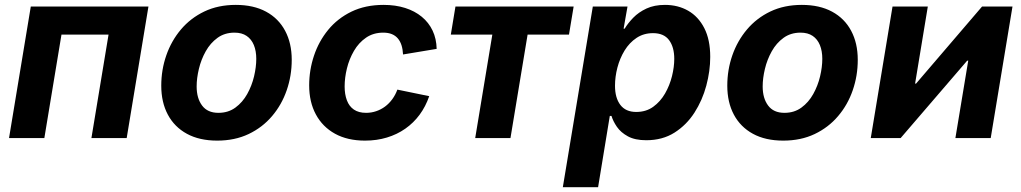

<svg xmlns="http://www.w3.org/2000/svg" viewBox="-20 -573 4240 797"><path d="M596.2 -545.9 505.9 0H359.5L430.6 -429.5H235.2L164.1 0H17.5L107.8 -545.9Z M881.6 10.7Q807.8 10.7 755.9 -17.6Q704.1 -45.8 676.7 -97.2Q649.4 -148.5 649.4 -217.2Q649.4 -283 670.3 -343.2Q691.2 -403.4 731.1 -450.7Q771.1 -498 828.4 -525.4Q885.7 -552.7 958.8 -552.7Q1032.4 -552.7 1084.4 -524.6Q1136.3 -496.5 1163.6 -445.1Q1191 -393.8 1191 -324.6Q1191 -258.7 1170.2 -198.5Q1149.4 -138.2 1109.4 -91.1Q1069.4 -43.9 1012.1 -16.6Q954.7 10.7 881.6 10.7ZM886.7 -104.6Q927.5 -104.6 957.3 -126.5Q987 -148.3 1006.2 -182.7Q1025.4 -217.1 1034.6 -256Q1043.8 -294.9 1043.8 -328.7Q1043.8 -361.5 1033.8 -385.9Q1023.8 -410.3 1003.8 -423.9Q983.9 -437.5 953.5 -437.5Q912.7 -437.5 882.9 -415.9Q853.1 -394.3 834 -360.1Q814.8 -325.8 805.6 -287.1Q796.3 -248.3 796.3 -214Q796.3 -165.1 818.9 -134.9Q841.4 -104.6 886.7 -104.6Z M1495.1 10.7Q1422.6 10.7 1370.8 -17.8Q1318.9 -46.4 1291.2 -98Q1263.4 -149.6 1263.4 -218.8Q1263.4 -281.9 1283.3 -341.6Q1303.2 -401.3 1342.2 -449Q1381.2 -496.7 1438.9 -524.7Q1496.7 -552.7 1572.4 -552.7Q1621.6 -552.7 1661.7 -540Q1701.8 -527.3 1730.8 -503.4Q1759.8 -479.6 1775.8 -445.8Q1791.7 -412.1 1792.6 -370.1L1653.1 -346.9Q1652 -368.1 1646.8 -384.8Q1641.5 -401.5 1631.6 -413.3Q1621.7 -425.1 1606.7 -431.3Q1591.8 -437.5 1570.9 -437.5Q1529.6 -437.5 1499.3 -416.5Q1468.9 -395.6 1449.3 -361.8Q1429.6 -327.9 1420.1 -289.1Q1410.6 -250.2 1410.6 -214.2Q1410.6 -181.6 1419.9 -156.7Q1429.1 -131.8 1448.9 -118.2Q1468.7 -104.6 1499.7 -104.6Q1521.4 -104.6 1541.4 -111.4Q1561.4 -118.1 1578.4 -130.7Q1595.3 -143.3 1608.4 -161.2Q1621.5 -179.1 1629.5 -201L1761.7 -173.8Q1746.9 -130.8 1721.8 -96.8Q1696.7 -62.8 1662.4 -38.8Q1628.2 -14.8 1586 -2.1Q1543.9 10.7 1495.1 10.7Z M1952.6 0 2023.7 -429.5H1851.4L1870.6 -545.9H2361.2L2341.9 -429.5H2170.1L2099 0Z M2316.3 204.1 2440.8 -545.9H2584.8L2568.6 -454H2573Q2586.6 -476.7 2608.8 -499.6Q2631 -522.4 2663.6 -537.6Q2696.2 -552.7 2740.3 -552.7Q2794.3 -552.7 2836.6 -528.5Q2879 -504.2 2903.6 -456.2Q2928.2 -408.1 2928.2 -336.8Q2928.2 -278.4 2911.9 -217.5Q2895.6 -156.7 2862.7 -105.4Q2829.8 -54.2 2779.9 -22.5Q2730 9.1 2662.7 9.1Q2616 9.1 2586.5 -7Q2557 -23.1 2540.9 -46.4Q2524.9 -69.7 2518.3 -91.7H2511.3L2462.7 204.1ZM2620.9 -108.3Q2661.8 -108.3 2691.5 -129.7Q2721.2 -151.1 2740.7 -185Q2760.1 -218.9 2769.5 -257Q2778.9 -295.1 2778.9 -328.6Q2778.9 -377.4 2757.4 -406.4Q2735.9 -435.4 2690.8 -435.4Q2651.8 -435.4 2622.2 -415.6Q2592.6 -395.8 2572.8 -363.5Q2553 -331.1 2542.9 -292.6Q2532.9 -254.2 2532.9 -216.9Q2532.9 -166.7 2555.1 -137.5Q2577.4 -108.3 2620.9 -108.3Z M3231.2 10.7Q3157.4 10.7 3105.5 -17.6Q3053.7 -45.8 3026.3 -97.2Q2999 -148.5 2999 -217.2Q2999 -283 3019.9 -343.2Q3040.8 -403.4 3080.8 -450.7Q3120.7 -498 3178 -525.4Q3235.4 -552.7 3308.5 -552.7Q3382 -552.7 3434 -524.6Q3485.9 -496.5 3513.2 -445.1Q3540.6 -393.8 3540.6 -324.6Q3540.6 -258.7 3519.8 -198.5Q3499.1 -138.2 3459 -91.1Q3419 -43.9 3361.7 -16.6Q3304.4 10.7 3231.2 10.7ZM3236.3 -104.6Q3277.1 -104.6 3306.9 -126.5Q3336.7 -148.3 3355.8 -182.7Q3375 -217.1 3384.2 -256Q3393.4 -294.9 3393.4 -328.7Q3393.4 -361.5 3383.4 -385.9Q3373.4 -410.3 3353.5 -423.9Q3333.5 -437.5 3303.1 -437.5Q3262.3 -437.5 3232.5 -415.9Q3202.7 -394.3 3183.6 -360.1Q3164.4 -325.8 3155.2 -287.1Q3145.9 -248.3 3145.9 -214Q3145.9 -165.1 3168.5 -134.9Q3191 -104.6 3236.3 -104.6Z M4092.5 0H3945.9L3999.2 -321.3H3994.9L3718.7 0H3594.6L3684.9 -545.9H3831.4L3778.6 -226H3782.6L4056.6 -545.9H4182.9Z"/></svg>

Font: Inter Variable
Style: Italic
Weight: 400
Italic angle: -9.39999°
Designer: Rasmus Andersson
Foundry: rsms
Version: Version 4.001;git-9221beed3